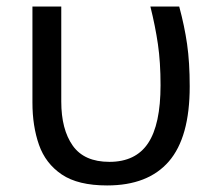

<svg xmlns="http://www.w3.org/2000/svg" viewBox="-20 -556 653 586"><path d="M307 10Q218 10 168.5 -23.5Q119 -57 99 -114Q79 -171 79 -243V-536H167V-246Q167 -161 202 -111.5Q237 -62 314 -62Q394 -62 432 -119Q470 -176 470 -296Q470 -366 462 -421Q454 -476 439 -536H527Q543 -477 551 -421.5Q559 -366 559 -292Q559 -137 495.5 -63.5Q432 10 307 10Z"/></svg>

Font: Noto IKEA Arabic
Style: Regular
Weight: 400
Designer: Monotype Design Team
Foundry: Monotype Imaging Inc.
Version: Version 1.200